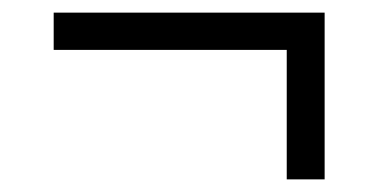

<svg xmlns="http://www.w3.org/2000/svg" viewBox="-20 -407 599 304"><path d="M434 -123V-328H65V-387H494V-123Z"/></svg>

Font: Noto Serif
Style: Italic
Weight: 400
Italic angle: -12°
Designer: Monotype Design Team
Foundry: Monotype Imaging Inc.
Version: Version 2.013